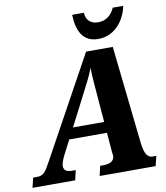

<svg xmlns="http://www.w3.org/2000/svg" viewBox="-136 -1016 949 1098"><g transform="rotate(-10 339.0 -467.5)"><path d="M482 -773C587 -773 641 -865 655 -935H594C574 -890 540 -867 498 -867C457 -867 428 -890 426 -935H358C361 -838 395 -773 482 -773ZM224 -57H203C172 -57 155 -67 155 -93C155 -108 165 -133 175 -153L218 -236H437L447 -114C447 -113 449 -110 449 -102C449 -71 425 -57 384 -57H366L353 0H678L692 -57H671C633 -57 622 -99 616 -156L555 -714H400L82 -135C48 -72 36 -57 -2 -57H-23L-37 0H211ZM340 -473C372 -536 391 -570 409 -618C409 -570 415 -519 419 -460L432 -300H251Z"/></g></svg>

Font: Noto Serif SemiCondensed Extra
Style: Italic
Weight: 800
Width: 4
Italic angle: -12°
Designer: Monotype Design Team
Foundry: Monotype Imaging Inc.
Version: Version 1.901